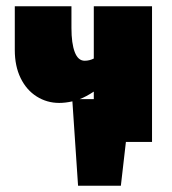

<svg xmlns="http://www.w3.org/2000/svg" viewBox="-20 -451 545 610"><path d="M463 0H380L364 139H228L210 -129Q188 -124 168 -124Q129 -124 96.5 -144.5Q64 -165 45.5 -203Q27 -241 27 -292V-431H207V-362Q207 -313 217.5 -285.5Q228 -258 249 -258Q264 -258 278 -265V-431H463ZM233 -136H278V-160Q254 -144 233 -136Z"/></svg>

Font: Ysabeau Heavy
Style: Regular
Weight: 800
Designer: Christian Thalmann (Catharsis Fonts)
Version: Version 0.003